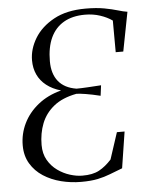

<svg xmlns="http://www.w3.org/2000/svg" viewBox="-54 -795 646 846"><g transform="rotate(-5 269.5 -371.5)"><path d="M271 8Q225.5 8 182.2 -3Q139 -14 104.2 -36.5Q69.5 -59 48.8 -93.5Q28 -128 28 -174.5Q28 -225.5 50.2 -271.2Q72.5 -317 115 -351.2Q157.5 -385.5 217.5 -401Q179.5 -412 153.5 -432.5Q127.5 -453 114.5 -481.2Q101.5 -509.5 101.5 -544Q101.5 -594 130.2 -641.5Q159 -689 215.5 -720Q272 -751 356 -751Q404.5 -751 439 -744.5Q473.5 -738 497.5 -730.8Q521.5 -723.5 539 -721L505.5 -548H472L471.5 -688Q449 -704 418 -714.2Q387 -724.5 351 -724.5Q295.5 -724.5 257.2 -702.2Q219 -680 199.2 -637.5Q179.5 -595 179.5 -533.5Q179.5 -478 206.2 -444.8Q233 -411.5 286 -403Q306 -403 336 -404.8Q366 -406.5 395 -408.5L389 -362.5Q352.5 -371.5 324.2 -376Q296 -380.5 283.5 -380.5Q220.5 -368.5 182.8 -338Q145 -307.5 128 -264Q111 -220.5 111 -169Q111 -130.5 127.2 -102.2Q143.5 -74 169.2 -55.5Q195 -37 224 -28Q253 -19 278 -19Q324 -18.5 353 -34.2Q382 -50 408 -79L446.5 -196.5H480.5L455.5 -36Q425 -24.5 399.5 -14.5Q374 -4.5 344.2 1.8Q314.5 8 271 8Z"/></g></svg>

Font: Merriweather 144pt Light
Style: Italic
Weight: 300
Italic angle: -7.8°
Version: Version 2.101